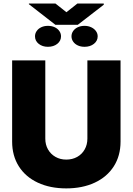

<svg xmlns="http://www.w3.org/2000/svg" viewBox="-20 -1045 742 1074"><path d="M654.3 -707V-252.9Q654.3 -173.8 616.5 -114.5Q578.6 -55.2 509.8 -23.2Q440.9 8.8 350.6 8.8Q260.3 8.8 191.7 -23.2Q123 -55.2 85.4 -114.5Q47.9 -173.8 47.9 -252.9V-707H233.4V-269.5Q233.4 -235.8 248.5 -209.2Q263.7 -182.6 290.3 -167.5Q316.9 -152.3 350.6 -152.3Q384.8 -152.3 411.6 -167.2Q438.5 -182.1 453.6 -209Q468.8 -235.8 468.8 -269.5V-707ZM248 -900.4Q269.5 -900.4 286.1 -892.6Q302.7 -884.8 312 -871.3Q321.3 -857.9 321.3 -841.8Q321.3 -816.4 300.5 -799.8Q279.8 -783.2 248 -783.2Q217.3 -783.2 196.5 -799.8Q175.8 -816.4 175.8 -841.8Q175.8 -857.9 185.1 -871.3Q194.3 -884.8 210.7 -892.6Q227.1 -900.4 248 -900.4ZM453.1 -900.4Q473.1 -900.4 490 -892.6Q506.8 -884.8 516.6 -871.3Q526.4 -857.9 526.4 -841.8Q526.4 -816.4 505.4 -799.8Q484.4 -783.2 453.1 -783.2Q431.6 -783.2 415 -791Q398.4 -798.8 389.2 -812.3Q379.9 -825.7 379.9 -841.8Q379.9 -857.9 389.2 -871.3Q398.4 -884.8 415 -892.6Q431.6 -900.4 453.1 -900.4ZM351.6 -976.6 413.1 -1025.4H560.5V-1018.6L415 -906.2H290L141.6 -1021.5V-1025.4H290Z"/></svg>

Font: Pretendard JP Black
Style: Regular
Weight: 900
Designer: Base glyphs from Inter by Rasmus Andersson; Hangeul glyphs from Noto Sans CJK(Source Han Sans) by Jang Soo-young and Kan
Foundry: Kil Hyung-jin
Version: Version 1.309